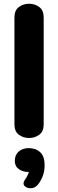

<svg xmlns="http://www.w3.org/2000/svg" viewBox="-20 -730 310 1024"><path d="M135 6Q104 6 80.5 -11.5Q57 -29 57 -67V-637Q57 -675 80.5 -692.5Q104 -710 135 -710Q166 -710 189.5 -692.5Q213 -675 213 -637V-67Q213 -29 189.5 -11.5Q166 6 135 6ZM182 255Q165 274 143.5 274Q122 274 110.5 261Q99 248 114 227Q122 216 129 201Q136 186 136 175L169 187H129Q102 187 80.5 172Q59 157 59 128Q59 96 80 78Q101 60 133 60Q171 60 194.5 82Q218 104 218 151Q218 185 207 211.5Q196 238 182 255Z"/></svg>

Font: Nunito VF Beta Light
Style: Regular
Weight: 300
Designer: Vernon Adams
Foundry: newtypography
Version: Version 3.001